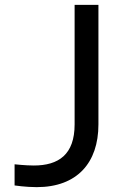

<svg xmlns="http://www.w3.org/2000/svg" viewBox="-20 -760 505 790"><path d="M131 10C297 10 385 -90 385 -248V-740H287V-248C287 -124 221 -79 119 -79C85 -79 40 -84 40 -84V3C40 3 86 10 131 10Z"/></svg>

Font: Be Vietnam Pro
Style: Regular
Weight: 400
Designer: Lam Bao, Tony Le, Vietanh Nguyen
Foundry: Yellow Type Foundry
Version: Version 1.002